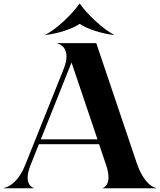

<svg xmlns="http://www.w3.org/2000/svg" viewBox="-79 -1012 860 1032"><path d="M-59 0H102V-2C100 -2 43 -19 85 -124L130 -237H453.5L491.5 -124.5C527.5 -17 475.5 -2 473 -2V0H760.5V-2C751.5 -2 695 -19 655 -138.5L438.5 -780H229.5V-778C233.5 -778 310 -759 263.5 -642L56 -124C14 -19 -49 -2 -59 -2ZM350.5 -883H348C309.5 -856.5 230.5 -831 166.5 -824L164.5 -825.5C223 -853 312 -939 348 -992H350.5C386.5 -939 476 -853 534 -825.5L532 -824C468 -831 389 -856.5 350.5 -883ZM140.5 -263 305.5 -676 445 -263Z"/></svg>

Font: Beautique Display Medium
Style: Bold
Weight: 900
Designer: Nhat-Quang Ngo
Version: Version 1.100;Glyphs 3.2.3 (3260)